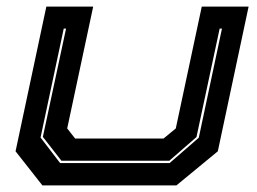

<svg xmlns="http://www.w3.org/2000/svg" viewBox="-20 -560 776 580"><path d="M108 0 27 -103 120 -540H261.5L183 -172L207 -141.5H474L511 -172L589.5 -540H731L638 -103L513 0ZM161.5 -67.5H492.5L580.5 -144L650.5 -473.5H643.5L573.5 -146L491.5 -74.5H165.5L109.5 -146.5L179.5 -473.5H172.5L102.5 -144.5Z"/></svg>

Font: Tourney Expanded ExtraBold
Style: Italic
Weight: 800
Width: 7
Italic angle: -12°
Designer: Tyler Finck
Foundry: Etcetera Type Co
Version: Version 1.010; ttfautohint (v1.8.3)